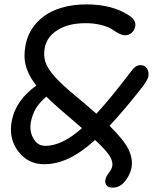

<svg xmlns="http://www.w3.org/2000/svg" viewBox="-20 -731 699 878"><path d="M181.2 20Q107.4 20 62.7 -39.8Q18.1 -99.6 34.2 -180.2Q52.7 -272.5 146 -339.8Q119.6 -373.5 106.4 -405.8Q93.3 -438 92.3 -466.8Q91.3 -495.6 97.2 -526.9Q104.5 -564.9 125 -597.4Q145.5 -629.9 179 -655.5Q212.4 -681.2 262.9 -696Q313.5 -710.9 376 -710.9Q494.6 -710.9 571.8 -659.2Q604.5 -637.2 598.1 -608.9Q594.2 -591.3 582 -580.6Q569.8 -569.8 550.8 -569.8Q539.1 -569.8 522.9 -578.4Q506.8 -586.9 491.2 -597.4Q475.6 -607.9 443.4 -616.5Q411.1 -625 371.1 -625Q294.4 -625 244.9 -594.7Q195.3 -564.5 185.1 -514.2Q177.7 -478 187.7 -447.3Q197.8 -416.5 231.9 -378.7Q266.1 -340.8 334 -285.2Q367.7 -257.8 420.9 -210.9Q484.9 -280.3 575.2 -398.9Q589.4 -418.5 599.6 -425.8Q609.9 -433.1 622.1 -433.1Q642.6 -433.1 652.3 -417.7Q662.1 -402.3 658.2 -379.9Q653.3 -363.3 633.8 -336.9Q549.3 -228.5 481 -155.8Q547.4 -90.3 568.1 -46.9Q588.9 -3.4 581.1 37.1Q574.2 70.3 551 98.6Q527.8 127 496.1 127Q476.1 127 467.5 116.7Q459 106.4 461.9 90.8Q464.4 76.7 477.5 59.8Q490.7 43 493.2 29.8Q497.6 7.8 481.4 -18.1Q465.3 -43.9 415 -90.8Q349.1 -31.7 293.2 -5.9Q237.3 20 181.2 20ZM121.1 -172.9Q113.8 -129.9 133.1 -96.9Q152.3 -64 187 -64Q263.7 -64 355 -145Q338.9 -159.7 264.2 -223.1Q218.8 -262.2 191.9 -289.1Q160.6 -262.2 144.5 -235.6Q128.4 -209 121.1 -172.9Z"/></svg>

Font: Shantell Sans Irregular
Style: Italic
Weight: 400
Italic angle: -11.31°
Designer: Stephen Nixon, Anya Danilova, Shantell Martin
Foundry: Arrow Type
Version: Version 1.006;[9816181b4]